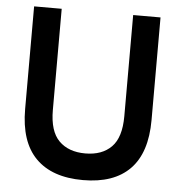

<svg xmlns="http://www.w3.org/2000/svg" viewBox="-51 -749 763 811"><g transform="rotate(5 330.0 -343.5)"><path d="M330 13Q199 13 130 -56.5Q61 -126 61 -265V-700H178V-271Q178 -181 218.5 -140.5Q259 -100 330 -100Q401 -100 441 -140.5Q481 -181 481 -271V-700H597V-265Q597 -126 529 -56.5Q461 13 330 13Z"/></g></svg>

Font: Zen Kaku Gothic New
Style: Bold
Weight: 700
Designer: Yoshimichi Ohira
Foundry: Positype
Version: Version 1.002